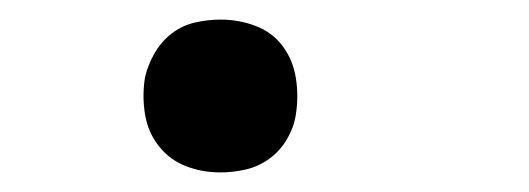

<svg xmlns="http://www.w3.org/2000/svg" viewBox="-20 -168 540 196"><path d="M205 8Q186 8 169.5 1.5Q153 -5 142 -19Q131 -33 128 -51.5Q125 -70 128 -89Q131 -102 138 -114Q145 -126 155.5 -134Q166 -142 179 -145Q192 -148 205 -148Q224 -148 241 -141.5Q258 -135 268.5 -121Q279 -107 282 -88.5Q285 -70 282 -51Q280 -38 273 -26Q266 -14 255 -6Q244 2 231 5Q218 8 205 8Z"/></svg>

Font: Iosevka Web
Style: Italic
Weight: 400
Italic angle: -9°
Monospace: yes
Designer: Belleve Invis
Foundry: Belleve Invis
Version: Version 28.0.3; ttfautohint (v1.8.3)